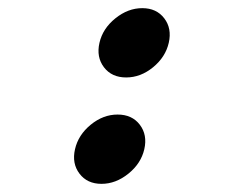

<svg xmlns="http://www.w3.org/2000/svg" viewBox="-20 -496 600 471"><path d="M383 -451Q402 -426 394 -391Q386 -356 355.5 -331Q325 -306 289.5 -306Q254 -306 235 -331Q216 -356 224 -391Q232 -426 263 -451Q294 -476 329 -476Q364 -476 383 -451ZM323 -190Q342 -165 334 -130Q326 -95 295 -70Q264 -45 229 -45Q194 -45 175 -70Q156 -95 164 -130Q172 -165 202.5 -190Q233 -215 268.5 -215Q304 -215 323 -190Z"/></svg>

Font: Brass Mono
Style: Italic
Weight: 400
Italic angle: -13°
Monospace: yes
Version: Version 1.100; ttfautohint (v1.8.3) -l 8 -r 50 -G 200 -x 14 